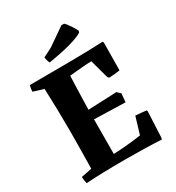

<svg xmlns="http://www.w3.org/2000/svg" viewBox="-202 -983 1022 1113"><g transform="rotate(-30 308.5 -426.0)"><path d="M49 7Q43 -17 43 -38L114 -52Q115 -113 116 -177Q117 -241 117 -300Q117 -371 115.5 -445.5Q114 -520 111 -588L42 -609Q42 -630 48 -650Q205 -650 333.5 -651.5Q462 -653 539 -657L543 -648L541 -464Q523 -461 504.5 -459.5Q486 -458 468 -457L460 -466L426 -591Q401 -591 370 -588.5Q339 -586 313.5 -583.5Q288 -581 278 -580Q277 -553 275.5 -515Q274 -477 273 -435Q272 -393 271 -356L462 -364L484 -343L479 -286L271 -292L270 -61Q304 -62 340 -65Q376 -68 406.5 -71.5Q437 -75 455 -78L489 -191Q525 -189 562 -184L564 -176L556 -4L553 6Q500 3 436 1.5Q372 0 312 0Q230 0 161 2Q92 4 49 7ZM213 -706Q206 -721 203 -735L202 -747L260 -776L380 -859H398Q408 -851 424.5 -826.5Q441 -802 451 -782L448 -771Q425 -755 365.5 -738Q306 -721 213 -706Z"/></g></svg>

Font: Labrada
Style: Bold
Weight: 700
Designer: Mercedes Jáuregui
Foundry: Omnibus-Type Team
Version: Version 1.000; ttfautohint (v1.8.4.7-5d5b)